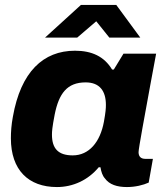

<svg xmlns="http://www.w3.org/2000/svg" viewBox="-20 -744 670 776"><path d="M162 -592H292L369 -658L422 -592H547L450 -724H307ZM210 12C275 12 336 -16 379 -68H386C389 -50 394 -34 404 -23C422 2 453 12 493 12C527 12 559 4 581 -6L598 -102H567C551 -102 540 -110 540 -129C540 -144 565 -277 587 -398L611 -527H479L440 -463H433C401 -516 351 -539 283 -539C155 -539 64 -454 32 -272C26 -240 24 -211 24 -185C24 -57 95 12 210 12ZM274 -116C214 -116 190 -145 190 -200C190 -213 191 -229 201 -281C218 -366 251 -411 326 -411C383 -411 408 -376 408 -320C408 -306 407 -291 400 -252C385 -170 340 -116 274 -116Z"/></svg>

Font: Archivo ExtraBold
Style: Italic
Weight: 800
Italic angle: -10°
Designer: Hector Gatti
Foundry: Omnibus-Type
Version: Version 2.001